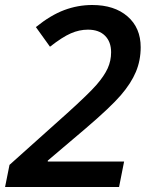

<svg xmlns="http://www.w3.org/2000/svg" viewBox="-29 -744 600 764"><path d="M444.8 0H-8.8L8.8 -87.9L238.8 -293.9Q324.7 -371.6 355.2 -406.7Q385.7 -441.9 399.4 -471.9Q413.1 -502 413.1 -536.1Q413.1 -577.6 388.9 -601.8Q364.7 -626 320.8 -626Q286.6 -626 252.9 -611.3Q219.2 -596.7 169.9 -558.1L113.8 -636.2Q172.4 -683.6 226.6 -703.9Q280.8 -724.1 337.9 -724.1Q426.3 -724.1 478.5 -678.7Q530.8 -633.3 530.8 -556.2Q530.8 -503.4 511.7 -458Q492.7 -412.6 451.7 -365Q410.6 -317.4 313 -233.9L161.1 -105V-101.1H464.8Z"/></svg>

Font: TypoPRO Open Sans
Style: Italic
Weight: 600
Italic angle: -12°
Foundry: Ascender Corporation
Version: Version 1.10